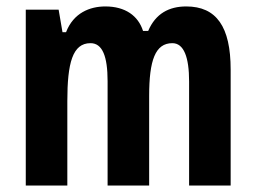

<svg xmlns="http://www.w3.org/2000/svg" viewBox="-20 -576 795 596"><path d="M558 -556C505 -556 463 -534 440 -480H424C409 -527 369 -556 307 -556C259 -556 208 -536 185 -476H174L162 -546H60V0H189V-262C189 -380 205 -442 261 -442C298 -442 314 -401 314 -324V0H443V-278C443 -389 462 -442 515 -442C551 -442 567 -398 567 -323V0H696V-360C696 -493 652 -556 558 -556Z"/></svg>

Font: Noto Sans Gurmukhi ExtraCondensed
Style: Bold
Weight: 700
Width: 2
Designer: Jelle Bosma - Monotype Design Team
Foundry: Monotype Imaging Inc.
Version: Version 2.004